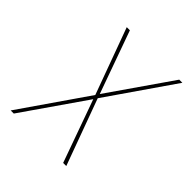

<svg xmlns="http://www.w3.org/2000/svg" viewBox="-200 -868 1001 1001"><g transform="rotate(45 300.0 -367.5)"><path d="M39 0 294 -369 160 -735H183L307 -389L547 -735H570L315 -366L449 0H426L302 -346L62 0Z"/></g></svg>

Font: Iosevka Aile Thin
Style: Italic
Weight: 100
Italic angle: -9°
Designer: Belleve Invis
Foundry: Belleve Invis
Version: Version 31.1.0; ttfautohint (v1.8.4)